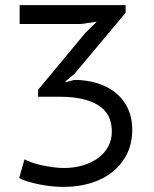

<svg xmlns="http://www.w3.org/2000/svg" viewBox="-20 -720 603 752"><path d="M230 -62Q269 -62 303.5 -72Q338 -82 363.5 -100.5Q389 -119 403.5 -145.5Q418 -172 418 -205Q418 -275 364.5 -308Q311 -341 217 -341H129V-368L315 -592L359 -635L297 -626H57V-700H472V-670L272 -431L237 -402V-398L271 -407Q321 -407 363 -393.5Q405 -380 435 -355Q465 -330 481.5 -294Q498 -258 498 -213Q498 -159 477.5 -117.5Q457 -76 421 -47Q385 -18 336 -3Q287 12 229 12Q207 12 182 9.5Q157 7 133 2Q109 -3 88.5 -9Q68 -15 55 -23L76 -96Q87 -90 105 -83.5Q123 -77 144.5 -72.5Q166 -68 188 -65Q210 -62 230 -62Z"/></svg>

Font: PT Sans
Style: Regular
Weight: 400
Version: Version 2.003W OFL; ttfautohint (v1.6)